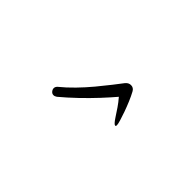

<svg xmlns="http://www.w3.org/2000/svg" viewBox="-17 -863 1034 1034"><g transform="rotate(-45 500.0 -346.0)"><path d="M584 -256Q552 -283 510 -322Q468 -361 425.5 -405.5Q383 -450 348 -492Q341 -502 341 -511Q341 -522 350 -529.5Q359 -537 369 -537Q379 -537 388 -528Q418 -491 455.5 -454.5Q493 -418 532 -385.5Q571 -353 604.5 -327Q638 -301 659 -285Q675 -272 675 -254Q675 -234 656 -224Q634 -212 605.5 -200Q577 -188 549 -178Q521 -168 499 -161.5Q477 -155 469 -155Q460 -155 460 -160Q460 -169 492 -190Q515 -205 538 -220.5Q561 -236 584 -256Z"/></g></svg>

Font: Klee One SemiBold
Style: Regular
Weight: 600
Designer: Fontworks Inc.
Foundry: Fontworks Inc.
Version: Version 1.00;January 12, 2022;FontCreator 13.0.0.2683 64-bit